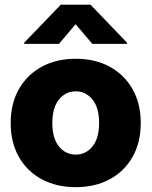

<svg xmlns="http://www.w3.org/2000/svg" viewBox="-20 -774 636 806"><path d="M297.9 11.7Q216.8 11.7 155.3 -21.5Q93.8 -54.7 59.3 -115.2Q24.9 -175.8 24.9 -257.8Q24.9 -339.4 59.3 -399.9Q93.8 -460.4 155.3 -493.9Q216.8 -527.3 297.9 -527.3Q379.4 -527.3 440.7 -493.9Q502 -460.4 536.4 -399.9Q570.8 -339.4 570.8 -257.8Q570.8 -175.8 536.4 -115.2Q502 -54.7 440.7 -21.5Q379.4 11.7 297.9 11.7ZM297.9 -125Q340.3 -125 368.2 -159.2Q396 -193.4 396 -257.8Q396 -321.8 368.2 -356.2Q340.3 -390.6 297.9 -390.6Q255.4 -390.6 227.5 -356.2Q199.7 -321.8 199.7 -257.8Q199.7 -193.4 227.5 -159.2Q255.4 -125 297.9 -125ZM367.7 -589.8 297.4 -672.4 227.5 -589.8H81.5V-594.7L235.4 -754.4H359.9L513.2 -594.7V-589.8Z"/></svg>

Font: Inter Display Extra Bold
Style: Regular
Weight: 800
Designer: Rasmus Andersson
Foundry: rsms
Version: Version 4.000;git-4fc901f